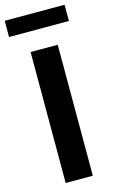

<svg xmlns="http://www.w3.org/2000/svg" viewBox="-158 -941 588 991"><g transform="rotate(-15 136.0 -445.0)"><path d="M63.4 0V-700H208.4V0ZM-23.9 -803.5V-890.2H295.9V-803.5Z"/></g></svg>

Font: Red Hat Display VF
Style: Regular
Weight: 300
Designer: Pentagram, MCKL
Foundry: Pentagram, MCKL
Version: Version 1.023